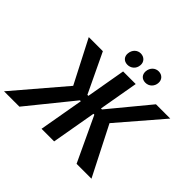

<svg xmlns="http://www.w3.org/2000/svg" viewBox="-238 -1124 1368 1368"><g transform="rotate(45 446.5 -440.0)"><path d="M-41 0H114L387 -337H396L337 0H464L523 -337H532L690 0H840L651 -371L934 -700H790L544 -402H534L586 -700H459L407 -402H397L255 -700H113L280 -376ZM445 -755C480 -754 512 -778 515 -819C518 -853 494 -879 459 -880C424 -881 395 -854 392 -814C389 -781 410 -756 445 -755ZM626 -755C667 -754 693 -786 695 -819C698 -853 675 -879 640 -880C604 -881 575 -854 572 -814C570 -780 591 -756 626 -755Z"/></g></svg>

Font: Fixel Display 20240404 SemiBold
Style: Italic
Weight: 600
Italic angle: -10°
Designer: AlfaBravo + MacPaw
Foundry: Kyrylo Tkachov, Marchela Mozhyna, Serhii Makarenko, Maria Weinstein, Zakhar Kryvoshyya
Version: Version 1.211;Glyphs 3.2 (3225)